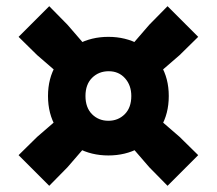

<svg xmlns="http://www.w3.org/2000/svg" viewBox="-20 -680 700 620"><path d="M218 -400 100 -502 40 -561 139 -660 198 -600 300 -482ZM442 -400 360 -482 462 -600 521 -660 620 -561 560 -502ZM521 -80 462 -140 360 -258 442 -340 560 -238 620 -179ZM139 -80 40 -179 100 -238 218 -340 300 -258 198 -140ZM330 -178Q275 -178 230.8 -202Q186.5 -226 160.8 -269.2Q135 -312.5 135 -370Q135 -427 160.8 -470Q186.5 -513 230.8 -537Q275 -561 330 -561Q385 -561 429.2 -537Q473.5 -513 499.2 -470Q525 -427 525 -370Q525 -312.5 499.2 -269.2Q473.5 -226 429.2 -202Q385 -178 330 -178ZM330 -290Q361.5 -290 382.8 -311.2Q404 -332.5 404 -370Q404 -404.5 383.8 -427.2Q363.5 -450 331 -450Q299 -450 277.5 -428.8Q256 -407.5 256 -370Q256 -332.5 277.2 -311.2Q298.5 -290 330 -290Z"/></svg>

Font: Encode Sans SC Condensed Thin Black
Style: Regular
Weight: 900
Version: Version 3.002